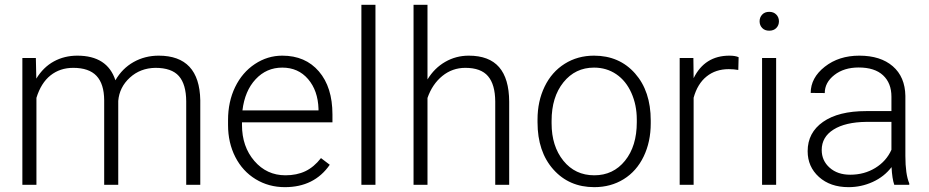

<svg xmlns="http://www.w3.org/2000/svg" viewBox="-20 -770 3872 800"><path d="M129.4 -528.3 131.3 -442.4Q160.6 -490.2 204.6 -514.2Q248.5 -538.1 302.2 -538.1Q427.2 -538.1 460.9 -435.5Q489.3 -484.9 536.6 -511.5Q584 -538.1 641.1 -538.1Q811 -538.1 814.5 -352.5V0H755.9V-348.1Q755.4 -418.9 725.3 -453.1Q695.3 -487.3 627.4 -487.3Q564.5 -486.3 521 -446.5Q477.5 -406.7 472.7 -349.6V0H414.1V-352.5Q413.6 -420.4 382.1 -453.9Q350.6 -487.3 285.2 -487.3Q230 -487.3 190.4 -455.8Q150.9 -424.3 131.8 -362.3V0H73.2V-528.3Z M1167 9.8Q1099.6 9.8 1045.2 -23.4Q990.7 -56.6 960.4 -116Q930.2 -175.3 930.2 -249V-270Q930.2 -346.2 959.7 -407.2Q989.3 -468.3 1042 -503.2Q1094.7 -538.1 1156.2 -538.1Q1252.4 -538.1 1308.8 -472.4Q1365.2 -406.7 1365.2 -293V-260.3H988.3V-249Q988.3 -159.2 1039.8 -99.4Q1091.3 -39.6 1169.4 -39.6Q1216.3 -39.6 1252.2 -56.6Q1288.1 -73.7 1317.4 -111.3L1354 -83.5Q1289.6 9.8 1167 9.8ZM1156.2 -488.3Q1090.3 -488.3 1045.2 -439.9Q1000 -391.6 990.2 -310.1H1307.1V-316.4Q1304.7 -392.6 1263.7 -440.4Q1222.7 -488.3 1156.2 -488.3Z M1544.4 0H1485.8V-750H1544.4Z M1761.2 -439Q1790 -486.3 1835 -512.2Q1879.9 -538.1 1933.1 -538.1Q2018.1 -538.1 2059.6 -490.2Q2101.1 -442.4 2101.6 -346.7V0H2043.5V-347.2Q2043 -418 2013.4 -452.6Q1983.9 -487.3 1918.9 -487.3Q1864.7 -487.3 1823 -453.4Q1781.2 -419.4 1761.2 -361.8V0H1703.1V-750H1761.2Z M2219.7 -272Q2219.7 -348.1 2249.3 -409.2Q2278.8 -470.2 2332.8 -504.2Q2386.7 -538.1 2455.1 -538.1Q2560.5 -538.1 2626 -464.1Q2691.4 -390.1 2691.4 -268.1V-255.9Q2691.4 -179.2 2661.9 -117.9Q2632.3 -56.6 2578.6 -23.4Q2524.9 9.8 2456.1 9.8Q2351.1 9.8 2285.4 -64.2Q2219.7 -138.2 2219.7 -260.3ZM2278.3 -255.9Q2278.3 -161.1 2327.4 -100.3Q2376.5 -39.6 2456.1 -39.6Q2535.2 -39.6 2584.2 -100.3Q2633.3 -161.1 2633.3 -260.7V-272Q2633.3 -332.5 2610.8 -382.8Q2588.4 -433.1 2547.9 -460.7Q2507.3 -488.3 2455.1 -488.3Q2377 -488.3 2327.6 -427Q2278.3 -365.7 2278.3 -266.6Z M3056.2 -478.5Q3037.6 -481.9 3016.6 -481.9Q2961.9 -481.9 2924.1 -451.4Q2886.2 -420.9 2870.1 -362.8V0H2812V-528.3H2869.1L2870.1 -444.3Q2916.5 -538.1 3019 -538.1Q3043.5 -538.1 3057.6 -531.7Z M3213.9 0H3155.3V-528.3H3213.9ZM3145 -681.2Q3145 -697.8 3155.8 -709.2Q3166.5 -720.7 3185.1 -720.7Q3203.6 -720.7 3214.6 -709.2Q3225.6 -697.8 3225.6 -681.2Q3225.6 -664.6 3214.6 -653.3Q3203.6 -642.1 3185.1 -642.1Q3166.5 -642.1 3155.8 -653.3Q3145 -664.6 3145 -681.2Z M3706.1 0Q3697.3 -24.9 3694.8 -73.7Q3664.1 -33.7 3616.5 -12Q3568.8 9.8 3515.6 9.8Q3439.5 9.8 3392.3 -32.7Q3345.2 -75.2 3345.2 -140.1Q3345.2 -217.3 3409.4 -262.2Q3473.6 -307.1 3588.4 -307.1H3694.3V-367.2Q3694.3 -423.8 3659.4 -456.3Q3624.5 -488.8 3557.6 -488.8Q3496.6 -488.8 3456.5 -457.5Q3416.5 -426.3 3416.5 -382.3L3357.9 -382.8Q3357.9 -445.8 3416.5 -491.9Q3475.1 -538.1 3560.5 -538.1Q3648.9 -538.1 3700 -493.9Q3751 -449.7 3752.4 -370.6V-120.6Q3752.4 -43.9 3768.6 -5.9V0ZM3522.5 -42Q3581.1 -42 3627.2 -70.3Q3673.3 -98.6 3694.3 -146V-262.2H3589.8Q3502.4 -261.2 3453.1 -230.2Q3403.8 -199.2 3403.8 -145Q3403.8 -100.6 3436.8 -71.3Q3469.7 -42 3522.5 -42Z"/></svg>

Font: Vazir Thin FD-UI
Style: Thin-FD-UI
Weight: 100
Designer: Saber Rastikerdar
Foundry: Saber Rastikerdar
Version: Version 30.1.0